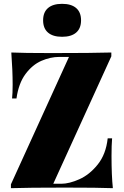

<svg xmlns="http://www.w3.org/2000/svg" viewBox="-20 -982 647 1002"><path d="M561 -688 258 -23H300Q341 -23 394 -46.5Q447 -70 490 -123.5Q533 -177 542 -260H565Q562 -224 562 -168Q562 -66 569 0Q495 -3 320 -3Q125 -3 37 0V-20L340 -685H290Q243 -685 196 -664.5Q149 -644 113 -595.5Q77 -547 66 -468H43Q46 -494 46 -540Q46 -614 39 -708Q101 -705 248 -705Q464 -705 561 -708ZM403 -876Q403 -834 377.5 -812Q352 -790 304 -790Q256 -790 230.5 -812Q205 -834 205 -876Q205 -918 230.5 -940Q256 -962 304 -962Q352 -962 377.5 -940Q403 -918 403 -876Z"/></svg>

Font: Playfair Display SC Black
Style: Regular
Weight: 900
Designer: Claus Eggers Sørensen
Foundry: Claus Eggers Sørensen
Version: Version 1.200; ttfautohint (v1.6)